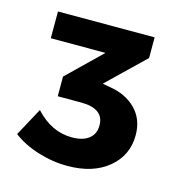

<svg xmlns="http://www.w3.org/2000/svg" viewBox="-73 -838 509 548"><g transform="rotate(15 182.0 -564.5)"><path d="M231 -604Q279.8 -596.7 309.3 -566.9Q338.9 -537.1 338.9 -490.2Q338.9 -430.2 293.5 -392.6Q248 -355 172.9 -355Q128.4 -355 85 -368.7Q41.5 -382.3 11.2 -405.8L56.2 -488.8Q103.5 -437 164.1 -437Q196.3 -437 214.1 -450.9Q231.9 -464.8 231.9 -490.2Q231.9 -540 164.1 -540H95.2V-598.1L194.8 -694.8H33.2V-773.9H318.8V-712.9L210 -607.9Z"/></g></svg>

Font: Montserrat arm SemiBold
Style: Regular
Weight: 600
Designer: Julieta Ulanovsky
Foundry: Julieta Ulanovsky
Version: Version 6.000;PS 006.000;hotconv 1.0.88;makeotf.lib2.5.64775